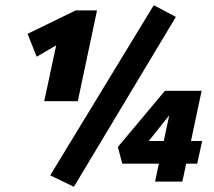

<svg xmlns="http://www.w3.org/2000/svg" viewBox="-20 -698 823 738"><path d="M150 -309 209 -585 289 -578 121 -480 86 -568 271 -658H353L279 -309ZM264 20 173 -24 571 -678 656 -633ZM433 -133 614 -349H755L681 0H576L646 -327L683 -320L514 -109L475 -156H757L738 -69H450Z"/></svg>

Font: Ysabeau Black
Style: Italic
Weight: 900
Italic angle: -12°
Version: Version 2.000;gftools[0.9.27.dev2+g8671c4b]